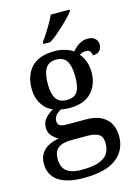

<svg xmlns="http://www.w3.org/2000/svg" viewBox="-145 -843 833 1161"><g transform="rotate(-15 271.0 -263.0)"><path d="M232 240Q125 240 72 202Q19 164 19 95Q19 57 36 31Q53 5 82 -10Q111 -25 146 -30Q125 -40 106 -60.5Q87 -81 87 -114Q87 -144 104.5 -166.5Q122 -189 157 -210Q114 -227 89.5 -268Q65 -309 65 -362Q65 -448 112.5 -497.5Q160 -547 257 -547Q293 -547 324.5 -537Q356 -527 372 -514Q383 -527 397.5 -539.5Q412 -552 430 -560Q448 -568 470 -568Q501 -568 516.5 -552.5Q532 -537 532 -515Q532 -494 519 -478Q506 -462 475 -462Q475 -475 467.5 -486.5Q460 -498 441 -498Q429 -498 419 -495Q409 -492 400 -486Q418 -465 429.5 -435.5Q441 -406 441 -364Q441 -290 395.5 -240.5Q350 -191 257 -191Q245 -191 229 -192.5Q213 -194 203 -196Q185 -187 171.5 -172Q158 -157 158 -135Q158 -118 170 -108.5Q182 -99 217 -99H332Q393 -99 430 -79.5Q467 -60 484.5 -26.5Q502 7 502 51Q502 138 436 189Q370 240 232 240ZM234 189Q303 189 342 174Q381 159 396.5 133Q412 107 412 72Q412 29 387.5 14Q363 -1 315 -1H213Q187 -1 162.5 6Q138 13 122.5 32Q107 51 107 90Q107 119 118.5 141.5Q130 164 157.5 176.5Q185 189 234 189ZM254 -242Q286 -242 304.5 -255Q323 -268 331 -295.5Q339 -323 339 -365Q339 -408 330.5 -437.5Q322 -467 303.5 -481Q285 -495 253 -495Q222 -495 203 -480.5Q184 -466 175.5 -436.5Q167 -407 167 -364Q167 -302 187.5 -272Q208 -242 254 -242ZM204 -619Q219 -638 235.5 -664Q252 -690 267.5 -717Q283 -744 293 -766H410V-756Q401 -743 382 -723Q363 -703 339.5 -681Q316 -659 292.5 -639.5Q269 -620 248 -606H204Z"/></g></svg>

Font: ET Text
Style: Regular
Weight: 470
Designer: Monotype Design Team
Foundry: Monotype Imaging Inc.
Version: Version 2.009